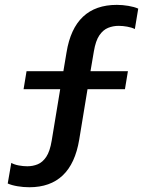

<svg xmlns="http://www.w3.org/2000/svg" viewBox="-20 -678 615 808"><path d="M103.3 110Q78.3 110 53.8 105.8Q29.2 101.7 12.5 94.2L27.5 7.5Q40.8 15 59.2 18.3Q77.5 21.7 95 21.7Q118.3 21.7 138.8 13.3Q159.2 5 174.6 -17.9Q190 -40.8 197.5 -85.8L233.3 -302.5H79.2L91.7 -378.3H246.7L260 -457.5Q292.5 -657.5 471.7 -657.5Q495.8 -657.5 520.4 -653.3Q545 -649.2 561.7 -641.7L547.5 -555.8Q534.2 -562.5 515.4 -565.8Q496.7 -569.2 479.2 -569.2Q455.8 -569.2 435 -560.8Q414.2 -552.5 398.3 -529.6Q382.5 -506.7 375 -461.7L360.8 -378.3H518.3L505.8 -302.5H348.3L313.3 -90Q280 110 103.3 110Z"/></svg>

Font: Familjen Grotesk Medium
Style: Italic
Weight: 500
Italic angle: -9.46201°
Designer: Anders Wikstroem, Jonas Baeckman, Matilda Gysing, Kristian Moeller
Foundry: Familjen STHLM AB
Version: Version 2.002; ttfautohint (v1.8.4.7-5d5b)